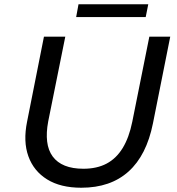

<svg xmlns="http://www.w3.org/2000/svg" viewBox="-20 -872 831 900"><path d="M361 8Q264 8 201 -31Q138 -70 113 -139.5Q88 -209 107 -302L186 -700H286L206 -303Q196 -250 201 -208.5Q206 -167 227 -138.5Q248 -110 284 -95.5Q320 -81 371 -81Q434 -81 479.5 -105Q525 -129 555 -178Q585 -227 600 -301L680 -700H778L697 -294Q667 -144 582.5 -68Q498 8 361 8ZM337 -792 348 -852H675L663 -792Z"/></svg>

Font: MOST Montserrat Medium
Style: Italic
Weight: 500
Italic angle: -11.3°
Designer: Julieta Ulanovsky
Foundry: Julieta Ulanovsky
Version: Version 8.000;March 11, 2024;FontCreator 15.0.0.2926 64-bit